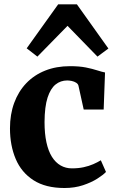

<svg xmlns="http://www.w3.org/2000/svg" viewBox="-20 -884 552 914"><path d="M287 11Q197 11 139.5 -26Q82 -63 54.8 -127.2Q27.5 -191.5 27.5 -273Q27.5 -339.5 47.5 -394Q67.5 -448.5 105 -487.8Q142.5 -527 195.2 -548Q248 -569 313 -569Q357.5 -569 388.8 -562.8Q420 -556.5 442.2 -549.2Q464.5 -542 480 -539L473.5 -362.5H378.5L353.5 -476Q351.5 -484.5 342.5 -490.2Q333.5 -496 321.8 -498.5Q310 -501 300 -501Q268.5 -501 244.5 -481.8Q220.5 -462.5 206.5 -419.5Q192.5 -376.5 192 -303Q192 -248 201 -206.5Q210 -165 227.2 -137.5Q244.5 -110 268.8 -96.2Q293 -82.5 322 -82.5Q353 -82.5 378.2 -88Q403.5 -93.5 424 -102.5Q444.5 -111.5 460 -121L484.5 -65.5Q471.5 -51.5 443.2 -33.5Q415 -15.5 375 -2.2Q335 11 287 11ZM158 -614.5 107 -654 257 -863.5H346L496 -653L444 -614.5L301.5 -761Z"/></svg>

Font: Merriweather 20pt ExtraBold
Style: Regular
Weight: 800
Version: Version 2.100